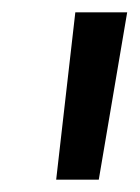

<svg xmlns="http://www.w3.org/2000/svg" viewBox="-20 -760 226 311"><path d="M186 -740 140 -469H71L102 -740Z"/></svg>

Font: Pathway Extreme Condensed
Style: Italic
Weight: 400
Width: 3
Italic angle: -8°
Version: Version 1.001;gftools[0.9.26]